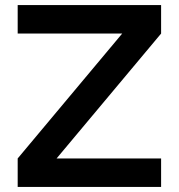

<svg xmlns="http://www.w3.org/2000/svg" viewBox="-20 -740 708 760"><path d="M50 0V-112.8L463.7 -607.2H50V-720H617.7V-607.2L204 -112.8H617.7V0Z"/></svg>

Font: Vela Sans GX ExtLt
Style: Regular
Weight: 200
Designer: Principal design: Mikhail Sharanda - project Manrope.
Design modification: Ravid Balaliev
Foundry: Mikhail Sharanda
Version: Version 1.001